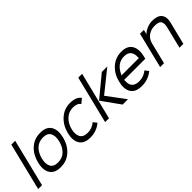

<svg xmlns="http://www.w3.org/2000/svg" viewBox="198 -2015 3200 3200"><g transform="rotate(-45 1798.0 -415.0)"><path d="M318 -840 111 0H20L227 -840Z M830 -315Q856 -421 821.5 -486.5Q787 -552 685 -552Q581 -552 515 -487Q449 -422 423 -315Q397 -209 431.5 -143.5Q466 -78 568 -78Q671 -78 737.5 -143Q804 -208 830 -315ZM921 -315Q885 -170 786.5 -80Q688 10 546 10Q403 10 349 -79Q295 -168 332 -315Q368 -461 466 -550.5Q564 -640 706 -640Q849 -640 903 -551.5Q957 -463 921 -315Z M1451 -146 1500 -82Q1390 10 1246 10Q1101 10 1047 -78Q993 -166 1029 -310Q1065 -455 1167 -547.5Q1269 -640 1408 -640Q1554 -640 1610 -558L1530 -493Q1489 -554 1387 -552Q1287 -551 1216 -482.5Q1145 -414 1120 -310Q1095 -208 1129.5 -143Q1164 -78 1268 -78Q1371 -78 1451 -146Z M1896 -840 1689 0H1598L1805 -840ZM1897 -321 2137 0H2011L1779 -324L2150 -630H2279L1897 -323Z M2334 -357H2756L2748 -367Q2757 -452 2720 -502Q2683 -552 2596 -552Q2507 -552 2444.5 -501.5Q2382 -451 2348 -367ZM2828 -310Q2825 -301 2817 -273H2313L2321 -263Q2302 -78 2483 -78Q2586 -78 2671 -146L2720 -82Q2605 10 2461 10Q2312 10 2257.5 -78Q2203 -166 2239 -310Q2275 -458 2376.5 -549Q2478 -640 2617 -640Q2760 -640 2812.5 -549.5Q2865 -459 2828 -310Z M3542 -402 3442 0H3351L3445 -382Q3466 -466 3440 -509Q3414 -552 3314 -552Q3230 -552 3165 -506Q3100 -460 3078 -374L2986 0H2895L3050 -630H3141L3122 -551H3124Q3166 -592 3225.5 -616Q3285 -640 3345 -640Q3468 -640 3519 -578.5Q3570 -517 3542 -402Z"/></g></svg>

Font: Sinkin Sans 400 Italic
Style: Italic
Weight: 400
Italic angle: -112°
Designer: Keith Bates
Foundry: K-Type
Version: Sinkin Sans (version 1.0)  by Keith Bates   •   © 2014   www